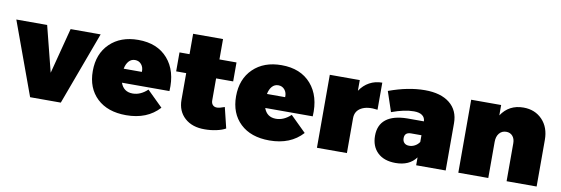

<svg xmlns="http://www.w3.org/2000/svg" viewBox="-62 -1038 4138 1417"><g transform="rotate(10 2007.5 -330.0)"><path d="M-9.8 -546.9H221.2L308.1 -204.1L397 -546.9H622.1L419.9 0H189.9Z M611.8 -271Q611.8 -400.4 691.7 -477.8Q771.5 -555.2 903.8 -555.2Q1046.9 -555.2 1125.5 -465.1Q1204.1 -375 1194.8 -223.1H838.9Q861.8 -158.2 929.7 -158.2Q988.8 -158.2 1040.5 -207L1157.7 -91.8Q1067.4 7.8 909.7 7.8Q770.5 7.8 691.2 -67.6Q611.8 -143.1 611.8 -271ZM833.5 -327.1H969.7Q971.7 -360.8 953.4 -382.8Q935.1 -404.8 905.8 -404.8Q877.4 -404.8 858.9 -383.8Q840.3 -362.8 833.5 -327.1Z M1218.3 -375V-517.1H1293.5V-669.9H1517.6V-517.1H1645.5V-375H1517.6V-210Q1517.6 -188.5 1529.5 -176Q1541.5 -163.6 1561.5 -164.1Q1579.6 -164.1 1617.7 -178.2L1655.3 -23.9Q1628.4 -8.3 1585.9 0.7Q1543.5 9.8 1499.5 9.8Q1405.8 10.7 1349.6 -39.8Q1293.5 -90.3 1293.5 -175.8V-375Z M1685.5 -271Q1685.5 -400.4 1765.4 -477.8Q1845.2 -555.2 1977.5 -555.2Q2120.6 -555.2 2199.2 -465.1Q2277.8 -375 2268.6 -223.1H1912.6Q1935.5 -158.2 2003.4 -158.2Q2062.5 -158.2 2114.3 -207L2231.4 -91.8Q2141.1 7.8 1983.4 7.8Q1844.2 7.8 1764.9 -67.6Q1685.5 -143.1 1685.5 -271ZM1907.2 -327.1H2043.5Q2045.4 -360.8 2027.1 -382.8Q2008.8 -404.8 1979.5 -404.8Q1951.2 -404.8 1932.6 -383.8Q1914.1 -362.8 1907.2 -327.1Z M2339.4 0V-546.9H2564V-466.8Q2592.8 -510.3 2635.5 -533.7Q2678.2 -557.1 2731 -557.1V-354Q2654.8 -365.2 2609.4 -340.1Q2564 -314.9 2564 -261.2V0Z M2746.1 -162.1Q2746.1 -243.2 2799.8 -285.4Q2853.5 -327.6 2958 -329.1H3083Q3082 -357.9 3060.5 -373.5Q3039.1 -389.2 2998 -389.2Q2927.2 -389.2 2832 -354L2781.7 -503.9Q2926.3 -557.1 3051.8 -557.1Q3170.9 -557.1 3237.5 -503.7Q3304.2 -450.2 3304.2 -354V0H3083V-59.1Q3032.7 9.8 2929.2 9.8Q2842.8 9.8 2794.4 -36.6Q2746.1 -83 2746.1 -162.1ZM2957 -181.2Q2957 -158.7 2970 -145.8Q2982.9 -132.8 3006.8 -132.8Q3028.8 -132.8 3049.3 -143.8Q3069.8 -154.8 3083 -174.8V-225.1H3004.9Q2957 -225.1 2957 -181.2Z M3398.9 0V-546.9H3623.5V-469.2Q3681.6 -557.1 3789.6 -557.1Q3876.5 -557.1 3931.2 -500Q3985.8 -442.9 3985.8 -349.1V0H3760.7V-284.2Q3760.7 -318.4 3742.9 -338.6Q3725.1 -358.9 3695.8 -358.9Q3663.1 -358.9 3643.3 -335Q3623.5 -311 3623.5 -271V0Z"/></g></svg>

Font: Trueno Black
Style: Regular
Weight: 900
Designer: Julieta Ulanovsky
Foundry: Julieta Ulanovsky
Version: Version 3.001b | FøM Fix